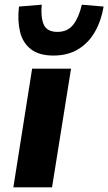

<svg xmlns="http://www.w3.org/2000/svg" viewBox="-20 -799 462 819"><path d="M37 0 117 -506H283L202 0ZM208 -562Q147 -562 112 -589Q77 -616 65.5 -663.5Q54 -711 61 -771L158 -779Q153 -726 166.5 -694.5Q180 -663 225 -663Q269 -663 293 -694.5Q317 -726 329 -779L422 -771Q412 -711 385 -663.5Q358 -616 313.5 -589Q269 -562 208 -562Z"/></svg>

Font: Nunito Sans 6pt ExtraBold
Style: Italic
Weight: 800
Italic angle: -9°
Version: Version 3.101;gftools[0.9.27]